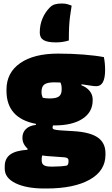

<svg xmlns="http://www.w3.org/2000/svg" viewBox="-20 -876 640 1096"><path d="M299 -634Q251 -634 229 -647Q207 -660 207 -690Q207 -734 222.5 -770.5Q238 -807 265 -834Q278 -847 294.5 -851.5Q311 -856 333 -856Q352 -856 365.5 -852Q379 -848 389 -844Q383 -808 379.5 -780Q376 -752 374.5 -721.5Q373 -691 373 -645Q339 -634 299 -634ZM108 -90Q108 -120 128 -139.5Q148 -159 185 -163V-169Q17 -201 17 -358V-364Q17 -461 95 -515.5Q173 -570 312 -570Q388 -570 457 -564.5Q526 -559 573 -550Q580 -516 580 -477Q580 -384 530 -384Q516 -384 495.5 -387.5Q475 -391 445 -395V-389Q475 -378 492 -356.5Q509 -335 509 -309V-303Q509 -236 451 -198Q393 -160 290 -160Q286 -160 283 -160Q280 -154 280 -147Q280 -140 289.5 -137Q299 -134 323 -132L404 -127Q496 -121 539 -90.5Q582 -60 582 -1V8Q582 99 492 149.5Q402 200 245 200H233Q131 200 69 170Q7 140 7 87V74Q7 29 38.5 6Q70 -17 137 -21V-28Q108 -54 108 -90ZM224 -318Q241 -314 263 -314Q301 -314 316.5 -325.5Q332 -337 332 -365V-371Q332 -391 325 -405Q308 -406 290 -406Q250 -406 233.5 -394Q217 -382 217 -352V-346Q217 -335 224 -318ZM271 75H284Q329 75 362 69Q371 63 371 47V39Q371 24 348 22L251 15Q236 14 222 11Q218 18 218 29V40Q218 59 230.5 67Q243 75 271 75Z"/></svg>

Font: Recursive Mn Csl St XBk
Style: Regular
Weight: 1000
Monospace: yes
Version: Version 1.079;hotconv 1.0.112;makeotfexe 2.5.65598; ttfautoh